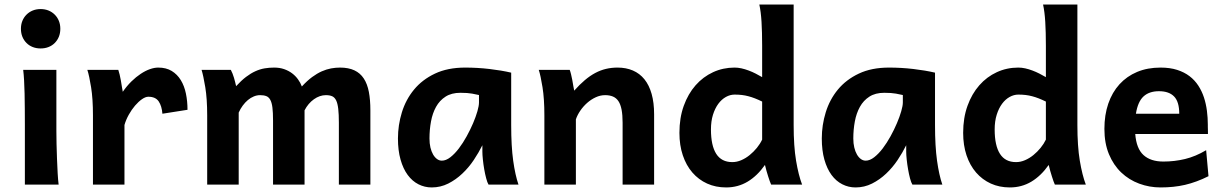

<svg xmlns="http://www.w3.org/2000/svg" viewBox="-20 -801 5310 833"><path d="M70.8 -676.3Q70.8 -694.8 77.1 -710.4Q83.5 -726.1 95 -737.5Q106.4 -749 122.1 -755.4Q137.7 -761.7 156.2 -761.7Q174.8 -761.7 190.4 -755.4Q206.1 -749 217.5 -737.5Q229 -726.1 235.4 -710.4Q241.7 -694.8 241.7 -676.3Q241.7 -657.2 235.4 -641.6Q229 -626 217.5 -614.5Q206.1 -603 190.4 -596.9Q174.8 -590.8 156.2 -590.8Q137.7 -590.8 122.1 -596.9Q106.4 -603 95 -614.5Q83.5 -626 77.1 -641.6Q70.8 -657.2 70.8 -676.3ZM224.6 -498V-231.9Q224.6 -208.5 225.3 -176.5Q226.1 -144.5 227.3 -111.8Q228.5 -79.1 230.2 -49.3Q231.9 -19.5 234.4 0H87.9V-258.8Q87.9 -294.4 87.6 -329.1Q87.4 -363.8 86.7 -394.8Q85.9 -425.8 84.5 -452.4Q83 -479 80.6 -498Z M383.3 0V-300.3Q383.3 -372.6 375.2 -422.6Q367.2 -472.7 358.9 -498H493.2Q496.1 -490.2 499 -477.8Q502 -465.3 504.4 -451.7Q506.8 -438 508.8 -424.8L512.7 -402.8Q530.3 -428.2 550.3 -447.8Q570.3 -467.3 590.6 -480.7Q610.8 -494.1 630.4 -501Q649.9 -507.8 666.5 -507.8Q700.7 -507.8 724.9 -493.2Q749 -478.5 764.4 -453.4Q779.8 -428.2 786.6 -395Q793.5 -361.8 793.5 -324.7L684.6 -307.6Q682.1 -340.8 668.5 -361.1Q654.8 -381.3 623.5 -381.3Q611.3 -381.3 595.9 -370.6Q580.6 -359.9 565.9 -342.8Q551.3 -325.7 538.8 -303.5Q526.4 -281.2 520 -258.8V0Z M981.4 -498Q985.4 -490.7 988.8 -481.9Q992.2 -473.1 995.1 -463.6Q998 -454.1 1000.2 -444.8Q1002.4 -435.5 1004.4 -427.2Q1026.9 -451.7 1047.4 -467.3Q1067.9 -482.9 1087.9 -491.9Q1107.9 -501 1127.9 -504.4Q1147.9 -507.8 1169.4 -507.8Q1193.4 -507.8 1212.9 -501Q1232.4 -494.1 1247.3 -482.9Q1262.2 -471.7 1272.9 -456.8Q1283.7 -441.9 1289.6 -425.8Q1312.5 -450.7 1334 -466.6Q1355.5 -482.4 1376 -491.5Q1396.5 -500.5 1416.3 -504.2Q1436 -507.8 1455.1 -507.8Q1492.2 -507.8 1517.6 -495.8Q1543 -483.9 1558.3 -460.4Q1573.7 -437 1580.3 -402.3Q1586.9 -367.7 1586.9 -322.3V0H1450.2V-268.6Q1450.2 -305.2 1447.5 -328.6Q1444.8 -352.1 1438.5 -365.2Q1432.1 -378.4 1421.4 -383.3Q1410.6 -388.2 1394 -388.2Q1367.2 -388.2 1342 -370.4Q1316.9 -352.5 1301.3 -322.3V0H1164.6V-278.3Q1164.6 -313 1161.9 -334.5Q1159.2 -356 1152.6 -367.9Q1146 -379.9 1135.3 -384Q1124.5 -388.2 1108.4 -388.2Q1094.7 -388.2 1081.1 -382.6Q1067.4 -377 1055.4 -366.9Q1043.5 -356.9 1033.2 -343Q1022.9 -329.1 1015.6 -312.5V0H878.9V-300.3Q878.9 -372.6 870.6 -422.6Q862.3 -472.7 854.5 -498Z M2058.1 -388.7Q2047.9 -391.1 2028.3 -394.8Q2008.8 -398.4 1977.5 -398.4Q1939 -398.4 1913.1 -381.8Q1887.2 -365.2 1871.8 -337.4Q1856.4 -309.6 1849.9 -273.9Q1843.3 -238.3 1843.3 -200.2Q1843.3 -178.7 1847.4 -161.1Q1851.6 -143.6 1858.9 -130.9Q1866.2 -118.2 1876 -111.1Q1885.7 -104 1897 -104Q1915 -104 1934.1 -118.9Q1953.1 -133.8 1970.9 -157.2Q1988.8 -180.7 2004.6 -209.5Q2020.5 -238.3 2032.5 -266.4Q2044.4 -294.4 2051.3 -318.4Q2058.1 -342.3 2058.1 -356.4ZM2099.6 0Q2094.2 -8.8 2089.4 -27.1Q2084.5 -45.4 2080.8 -66.7Q2077.1 -87.9 2075 -108.6Q2072.8 -129.4 2072.8 -143.1V-170.9Q2057.1 -139.2 2035.4 -106.7Q2013.7 -74.2 1985.8 -47.9Q1958 -21.5 1924.6 -4.6Q1891.1 12.2 1853 12.2Q1822.3 12.2 1795.4 -1.5Q1768.6 -15.1 1748.8 -42Q1729 -68.8 1717.8 -108.6Q1706.5 -148.4 1706.5 -200.2Q1706.5 -258.3 1723.6 -313.7Q1740.7 -369.1 1776.4 -412.4Q1812 -455.6 1867.2 -481.7Q1922.4 -507.8 1998 -507.8Q2051.3 -507.8 2103.5 -501.7Q2155.8 -495.6 2197.8 -485.8V-258.8Q2197.8 -166.5 2206.5 -103.8Q2215.3 -41 2229.5 0Z M2681.2 0V-268.6Q2681.2 -302.2 2676.8 -325.2Q2672.4 -348.1 2663.1 -362.1Q2653.8 -376 2639.4 -382.1Q2625 -388.2 2605.5 -388.2Q2584.5 -388.2 2564.5 -378.9Q2544.4 -369.6 2527.3 -354.5Q2510.3 -339.4 2497.6 -320.8Q2484.9 -302.2 2478.5 -283.2V0H2341.8V-300.3Q2341.8 -372.6 2333.7 -422.6Q2325.7 -472.7 2317.4 -498H2451.7Q2454.6 -490.7 2457.5 -478.8Q2460.4 -466.8 2462.9 -453.9Q2465.3 -440.9 2467.3 -428.2L2471.2 -407.7Q2494.6 -434.1 2517.1 -453.1Q2539.6 -472.2 2562.5 -484.4Q2585.4 -496.6 2609.4 -502.2Q2633.3 -507.8 2659.2 -507.8Q2696.3 -507.8 2725.8 -495.1Q2755.4 -482.4 2775.9 -457Q2796.4 -431.6 2807.1 -393.6Q2817.9 -355.5 2817.9 -305.2V0Z M3286.6 -360.4Q3269.5 -368.7 3255.1 -374.3Q3240.7 -379.9 3226.8 -383.5Q3212.9 -387.2 3198.5 -388.9Q3184.1 -390.6 3167 -390.6Q3147.9 -390.6 3129.4 -380.4Q3110.8 -370.1 3096.4 -350.6Q3082 -331.1 3073.2 -303Q3064.5 -274.9 3064.5 -239.3Q3064.5 -169.4 3087.4 -133.5Q3110.4 -97.7 3157.2 -97.7Q3176.8 -97.7 3196 -106Q3215.3 -114.3 3232.4 -128.2Q3249.5 -142.1 3263.7 -159.4Q3277.8 -176.8 3286.6 -195.3ZM3423.3 -258.8Q3423.3 -166.5 3433.8 -103.8Q3444.3 -41 3460 0H3325.7Q3322.8 -5.9 3319.6 -15.1Q3316.4 -24.4 3312.7 -35.6Q3309.1 -46.9 3305.4 -59.8Q3301.8 -72.8 3298.8 -85.4Q3265.6 -38.1 3223.6 -12.9Q3181.6 12.2 3130.4 12.2Q3085 12.2 3047.9 -4.6Q3010.7 -21.5 2983.9 -52.5Q2957 -83.5 2942.4 -127.2Q2927.7 -170.9 2927.7 -224.6Q2927.7 -289.6 2946.5 -341.8Q2965.3 -394 2997.8 -430.9Q3030.3 -467.8 3073.7 -487.8Q3117.2 -507.8 3167 -507.8Q3181.6 -507.8 3197 -504.4Q3212.4 -501 3228 -495.1Q3243.7 -489.3 3258.5 -481.7Q3273.4 -474.1 3286.6 -466.3V-603Q3286.6 -662.1 3283.9 -706.3Q3281.2 -750.5 3274.4 -781.2H3423.3Z M3897 -388.7Q3886.7 -391.1 3867.2 -394.8Q3847.7 -398.4 3816.4 -398.4Q3777.8 -398.4 3752 -381.8Q3726.1 -365.2 3710.7 -337.4Q3695.3 -309.6 3688.7 -273.9Q3682.1 -238.3 3682.1 -200.2Q3682.1 -178.7 3686.3 -161.1Q3690.4 -143.6 3697.8 -130.9Q3705.1 -118.2 3714.8 -111.1Q3724.6 -104 3735.8 -104Q3753.9 -104 3772.9 -118.9Q3792 -133.8 3809.8 -157.2Q3827.6 -180.7 3843.5 -209.5Q3859.4 -238.3 3871.3 -266.4Q3883.3 -294.4 3890.1 -318.4Q3897 -342.3 3897 -356.4ZM3938.5 0Q3933.1 -8.8 3928.2 -27.1Q3923.3 -45.4 3919.7 -66.7Q3916 -87.9 3913.8 -108.6Q3911.6 -129.4 3911.6 -143.1V-170.9Q3896 -139.2 3874.3 -106.7Q3852.5 -74.2 3824.7 -47.9Q3796.9 -21.5 3763.4 -4.6Q3730 12.2 3691.9 12.2Q3661.1 12.2 3634.3 -1.5Q3607.4 -15.1 3587.6 -42Q3567.9 -68.8 3556.6 -108.6Q3545.4 -148.4 3545.4 -200.2Q3545.4 -258.3 3562.5 -313.7Q3579.6 -369.1 3615.2 -412.4Q3650.9 -455.6 3706.1 -481.7Q3761.2 -507.8 3836.9 -507.8Q3890.1 -507.8 3942.4 -501.7Q3994.6 -495.6 4036.6 -485.8V-258.8Q4036.6 -166.5 4045.4 -103.8Q4054.2 -41 4068.4 0Z M4517.6 -360.4Q4500.5 -368.7 4486.1 -374.3Q4471.7 -379.9 4457.8 -383.5Q4443.8 -387.2 4429.4 -388.9Q4415 -390.6 4397.9 -390.6Q4378.9 -390.6 4360.4 -380.4Q4341.8 -370.1 4327.4 -350.6Q4313 -331.1 4304.2 -303Q4295.4 -274.9 4295.4 -239.3Q4295.4 -169.4 4318.4 -133.5Q4341.3 -97.7 4388.2 -97.7Q4407.7 -97.7 4427 -106Q4446.3 -114.3 4463.4 -128.2Q4480.5 -142.1 4494.6 -159.4Q4508.8 -176.8 4517.6 -195.3ZM4654.3 -258.8Q4654.3 -166.5 4664.8 -103.8Q4675.3 -41 4690.9 0H4556.6Q4553.7 -5.9 4550.5 -15.1Q4547.4 -24.4 4543.7 -35.6Q4540 -46.9 4536.4 -59.8Q4532.7 -72.8 4529.8 -85.4Q4496.6 -38.1 4454.6 -12.9Q4412.6 12.2 4361.3 12.2Q4315.9 12.2 4278.8 -4.6Q4241.7 -21.5 4214.8 -52.5Q4188 -83.5 4173.3 -127.2Q4158.7 -170.9 4158.7 -224.6Q4158.7 -289.6 4177.5 -341.8Q4196.3 -394 4228.8 -430.9Q4261.2 -467.8 4304.7 -487.8Q4348.1 -507.8 4397.9 -507.8Q4412.6 -507.8 4428 -504.4Q4443.4 -501 4459 -495.1Q4474.6 -489.3 4489.5 -481.7Q4504.4 -474.1 4517.6 -466.3V-603Q4517.6 -662.1 4514.9 -706.3Q4512.2 -750.5 4505.4 -781.2H4654.3Z M4905.3 -219.7Q4910.2 -156.2 4941.2 -128.2Q4972.2 -100.1 5027.3 -100.1Q5075.7 -100.1 5121.3 -111.1Q5167 -122.1 5212.9 -149.4L5223.1 -36.6Q5196.8 -23.4 5171.6 -14.2Q5146.5 -4.9 5121.3 1Q5096.2 6.8 5069.8 9.5Q5043.5 12.2 5015.1 12.2Q4966.8 12.2 4922.6 -4.2Q4878.4 -20.5 4844.7 -52.5Q4811 -84.5 4791.3 -131.8Q4771.5 -179.2 4771.5 -241.7Q4771.5 -302.2 4788.3 -351.3Q4805.2 -400.4 4836.9 -435.3Q4868.7 -470.2 4913.6 -489Q4958.5 -507.8 5015.1 -507.8Q5056.2 -507.8 5087.2 -497.8Q5118.2 -487.8 5140.9 -470.5Q5163.6 -453.1 5179 -429.4Q5194.3 -405.8 5203.4 -378.2Q5212.4 -350.6 5216.3 -320.3Q5220.2 -290 5220.2 -259.8V-251Q5220.2 -245.6 5220.5 -239.7Q5220.7 -233.9 5220.7 -228.5V-219.7ZM5008.3 -405.3Q4965.8 -405.3 4941.2 -382.6Q4916.5 -359.9 4908.2 -307.6H5096.2Q5096.2 -359.4 5074 -382.3Q5051.8 -405.3 5008.3 -405.3Z"/></svg>

Font: Andika New Basic
Style: Bold
Weight: 700
Designer: Victor Gaultney, Annie Olsen, Pablo Ugerman
Foundry: SIL International
Version: Version 5.500; ttfautohint (v1.8.3)